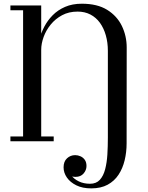

<svg xmlns="http://www.w3.org/2000/svg" viewBox="-20 -780 819 1060"><path d="M483.5 260Q435.5 260 401.5 243.2Q367.5 226.5 349.2 200Q331 173.5 331 144Q331 111.5 350 94Q369 76.5 395 76.5Q410 76.5 424.2 82.8Q438.5 89 448 102.2Q457.5 115.5 457.5 136.5Q457.5 159 441.5 177.8Q425.5 196.5 397 196.5Q380.5 196.5 365.8 189.8Q351 183 341.5 171.2Q332 159.5 332 144H358Q358 167 373.2 187.8Q388.5 208.5 415.2 221.5Q442 234.5 477 234.5Q511.5 234.5 531.2 212.8Q551 191 560.5 154.5Q570 118 572.8 72.8Q575.5 27.5 575.5 -20V-499Q575.5 -545.5 564.2 -585Q553 -624.5 531.8 -654Q510.5 -683.5 479.2 -699.8Q448 -716 408.5 -716Q360 -716 322.8 -696Q285.5 -676 259.8 -644.2Q234 -612.5 220.8 -575.8Q207.5 -539 207.5 -505H190.5Q190.5 -532 198.8 -565.5Q207 -599 224.8 -633Q242.5 -667 270.8 -695.8Q299 -724.5 339.2 -742Q379.5 -759.5 432 -759.5Q517 -759.5 571.5 -725.8Q626 -692 652.8 -636.8Q679.5 -581.5 679.5 -517.5L679 11.5Q679 60 668.2 104.8Q657.5 149.5 634.5 184.5Q611.5 219.5 574.2 239.8Q537 260 483.5 260ZM37.5 0V-26.5H276.5V0ZM107.5 0V-723.5H37.5V-750H207.5V0Z"/></svg>

Font: Bodoni Moda 9pt Medium
Style: Regular
Weight: 500
Designer: Owen Earl
Foundry: indestructible type
Version: Version 2.005